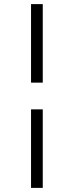

<svg xmlns="http://www.w3.org/2000/svg" viewBox="-20 -731 347 934"><path d="M131 -199H188V183H131ZM188 -329H131V-711H188Z"/></svg>

Font: Tiro Gurmukhi
Style: Italic
Weight: 400
Italic angle: -11°
Designer: Gurmukhi: John Hudson & Fiona Ross, assisted by Paul Hanslow. Latin: John Hudson with Paul Hanslow, assisted by Kaja Soj
Foundry: Tiro Typeworks Ltd.
Version: Version 1.52